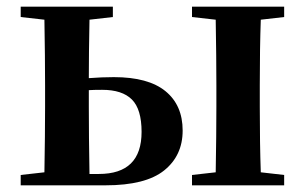

<svg xmlns="http://www.w3.org/2000/svg" viewBox="-20 -555 918 575"><path d="M248 -34H276Q404 -34 404 -160Q404 -228 375 -257Q346 -286 286 -286Q259 -286 246 -285V-235Q246 -148 248 -34ZM318 -504 248 -496Q246 -394 246 -321Q285 -324 321 -324Q424 -324 475.5 -282Q527 -240 527 -164Q527 -89 471.5 -44.5Q416 0 296 0H42V-31L113 -39Q115 -153 115 -235V-300Q115 -382 113 -496L42 -504V-535H318ZM831 -504 761 -496Q758 -411 758 -300V-235Q758 -124 761 -39L831 -31V0H555V-31L626 -39Q628 -153 628 -235V-300Q628 -382 626 -496L555 -504V-535H831Z"/></svg>

Font: Swei Spring CJKtc
Style: Bold
Weight: 700
Version: Version 1.021